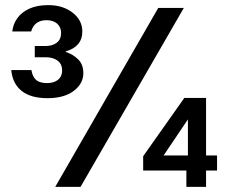

<svg xmlns="http://www.w3.org/2000/svg" viewBox="-20 -731 887 751"><path d="M166 -347Q100 -347 64.5 -375.5Q29 -404 24 -457H103Q106 -438 114 -426.5Q122 -415 135 -410.5Q148 -406 164 -406Q191 -406 207 -419Q223 -432 223 -455Q223 -481 205 -494Q187 -507 160 -507H116V-551H158Q185 -551 202 -564Q219 -577 219 -602Q219 -625 203.5 -638.5Q188 -652 162 -652Q137 -652 122 -640Q107 -628 102 -608H28Q31 -636 47.5 -659.5Q64 -683 94.5 -697Q125 -711 169 -711Q226 -711 264 -681.5Q302 -652 302 -608Q302 -577 284.5 -557.5Q267 -538 237 -530V-528Q267 -518 286.5 -498Q306 -478 306 -445Q306 -404 268.5 -375.5Q231 -347 166 -347ZM196 0 599 -700H699L295 0ZM709 0V-64H540V-120L701 -348H786V-123H829V-64H786V0ZM620 -123H715V-264Z"/></svg>

Font: DM Sans 24pt Medium
Style: Regular
Weight: 500
Designer: Colophon Foundry, Jonny Pinhorn
Foundry: Colophon Foundry
Version: Version 4.004;gftools[0.9.30]